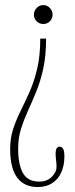

<svg xmlns="http://www.w3.org/2000/svg" viewBox="-20 -590 294 756"><path d="M161.5 -438Q161.5 -371.5 150.5 -320.8Q139.5 -270 123 -229.8Q106.5 -189.5 90.2 -154Q74 -118.5 62.8 -82.8Q51.5 -47 51.5 -4.5Q51.5 57.5 70.2 91.2Q89 125 134.5 125Q165.5 125 184 106.2Q202.5 87.5 202.5 68.5Q202.5 55.5 201.5 47.2Q200.5 39 199.8 32.2Q199 25.5 199 16.5Q199 0 203.2 -6.2Q207.5 -12.5 215 -12.5Q222.5 -12.5 228 -5Q233.5 2.5 233.5 27Q233.5 62 221.2 89Q209 116 185.5 131.2Q162 146.5 128 146.5Q104.5 146.5 84.8 138.5Q65 130.5 50.5 113Q36 95.5 28 66.8Q20 38 20 -3Q20 -46.5 32 -82.8Q44 -119 61.8 -154.5Q79.5 -190 97.2 -230.2Q115 -270.5 126.8 -321Q138.5 -371.5 138.5 -438ZM150.5 -570Q165.5 -570 176.2 -558.8Q187 -547.5 187 -532.5Q187 -516.5 176.2 -506Q165.5 -495.5 150.5 -495.5Q135.5 -495.5 124.5 -506Q113.5 -516.5 113.5 -532.5Q113.5 -547.5 124.5 -558.8Q135.5 -570 150.5 -570Z"/></svg>

Font: Imbue 48pt Thin
Style: Regular
Weight: 250
Designer: Tyler Finck
Foundry: Etcetera Type Company
Version: Version 1.102